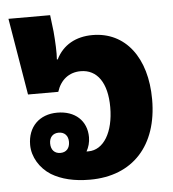

<svg xmlns="http://www.w3.org/2000/svg" viewBox="-46 -614 603 670"><g transform="rotate(-5 255.5 -279.0)"><path d="M243 13C393 13 483 -86 483 -247C483 -394 410 -489 295 -489C237 -489 191 -464 167 -415H164C166 -438 164 -478 161 -513L154 -571H8L53 -302H159C172 -343 202 -367 243 -367C301 -367 335 -318 335 -233C335 -145 299 -86 246 -86C243 -86 241 -86 239 -86C247 -100 252 -117 252 -135C252 -193 211 -230 149 -230C86 -230 45 -189 45 -126C45 -84 70 -43 108 -19C143 2 187 13 243 13ZM148 -89C128 -89 115 -102 115 -125C115 -147 128 -160 148 -160C168 -160 181 -147 181 -125C181 -102 168 -89 148 -89Z"/></g></svg>

Font: Noto Sans Thai Looped UI Narrow ExtraBold
Style: Regular
Weight: 800
Width: 4
Designer: Cadson Demak Team
Foundry: Cadson Demak Co., Ltd.
Version: Version 1.000